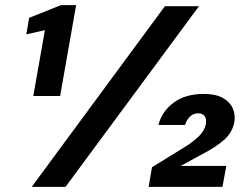

<svg xmlns="http://www.w3.org/2000/svg" viewBox="-20 -724 965 744"><path d="M109 -352 154 -607 82 -591 93 -655 216 -704H275L213 -352ZM103 0 619 -700H751L234 0ZM556 0 569 -76 702 -158Q733 -178 753 -198.5Q773 -219 778 -244Q781 -264 772.5 -274.5Q764 -285 748 -285Q730 -285 717 -273Q704 -261 697 -240H594Q607 -292 652.5 -326Q698 -360 770 -360Q816 -360 843.5 -344.5Q871 -329 882 -304Q893 -279 888 -251Q881 -212 850 -183.5Q819 -155 757 -123L680 -81H857L842 0Z"/></svg>

Font: DM Sans 11pt
Style: Bold Italic
Weight: 700
Italic angle: -10°
Version: Version 4.004;gftools[0.9.30]